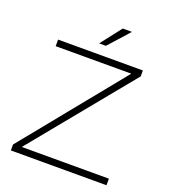

<svg xmlns="http://www.w3.org/2000/svg" viewBox="-155 -986 969 1098"><g transform="rotate(20 329.5 -437.0)"><path d="M39 -36 536 -648H76V-688H592V-652L91 -40H621V0H39ZM402 -874H458L345 -748H304Z"/></g></svg>

Font: Roundo Light
Style: Regular
Weight: 300
Designer: Namrata Goyal (Gurmukhi), Shiva Nallaperumal (Latin)
Foundry: Indian Type Foundry
Version: Version 1.000;PS 1.0;hotconv 1.0.88;makeotf.lib2.5.647800